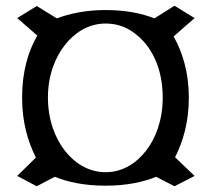

<svg xmlns="http://www.w3.org/2000/svg" viewBox="-20 -637 732 669"><path d="M40 -24 108 12 171 -21C215 -3 273 10 348 10C422 10 480 -3 524 -21L588 12L658 -24L590 -89C618 -144 638 -212 638 -297C638 -384 616 -455 585 -510L658 -574L588 -617L518 -573C475 -590 419 -602 348 -602C277 -602 221 -589 178 -573L108 -616L40 -574L110 -513C78 -458 57 -387 57 -297C57 -211 77 -144 105 -88ZM147 -297C147 -376 173 -438 206 -480C238 -521 286 -555 348 -555C375 -555 402 -549 426 -536C495 -498 547 -416 547 -297C547 -218 522 -154 489 -112C457 -71 410 -37 348 -37C286 -37 238 -71 206 -112C173 -154 147 -218 147 -297Z"/></svg>

Font: Aerodynamic
Style: Regular
Weight: 500
Designer: Google
Version: Version 2.000980; 2014